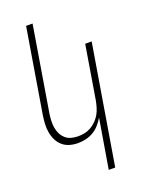

<svg xmlns="http://www.w3.org/2000/svg" viewBox="-173 -817 846 1115"><g transform="rotate(-20 250.0 -260.0)"><path d="M299 215 350 -90Q337 -68 320 -48.5Q303 -29 280.5 -16Q258 -3 234 2.5Q210 8 186 8Q159 8 134.5 1Q110 -6 91 -22.5Q72 -39 61 -61.5Q50 -84 45.5 -109.5Q41 -135 42.5 -162Q44 -189 48 -215L134 -735H174L87 -209Q84 -188 83 -166.5Q82 -145 85.5 -124Q89 -103 98 -85Q107 -67 122 -53.5Q137 -40 157.5 -34.5Q178 -29 200 -29Q220 -29 240 -33Q260 -37 278.5 -47.5Q297 -58 313 -74Q329 -90 339.5 -108.5Q350 -127 356 -147Q362 -167 366 -187L421 -520H461L339 215Z"/></g></svg>

Font: Iosevka Term Curly Extralight
Style: Italic
Weight: 200
Italic angle: -9°
Designer: Belleve Invis
Foundry: Belleve Invis
Version: Version 32.3.0